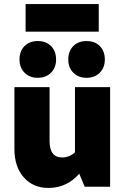

<svg xmlns="http://www.w3.org/2000/svg" viewBox="-20 -919 624 945"><path d="M106 -763V-899H466V-763ZM316 -626Q316 -667 340.5 -692Q365 -717 406 -717Q447 -717 471.5 -692Q496 -667 496 -626Q496 -586 471 -561Q446 -536 406 -536Q366 -536 341 -561Q316 -586 316 -626ZM76 -626Q76 -667 100.5 -692Q125 -717 166 -717Q207 -717 231.5 -692Q256 -667 256 -626Q256 -586 231 -561Q206 -536 166 -536Q126 -536 101 -561Q76 -586 76 -626ZM218 6Q143 6 97 -46Q51 -98 51 -186V-490H224V-225Q224 -144 286 -144Q321 -144 349 -169V-490H522V0H397L370 -64Q309 6 218 6Z"/></svg>

Font: Cantarell Extra Bold
Style: Regular
Weight: 800
Designer: Dave Crossland, Nikolaus Waxweiler, Florian Fecher, Jacques Le Bailly, Eben Sorkin, Alexei Vanyashin, Alexios Zavras, Em
Version: Version 0.303